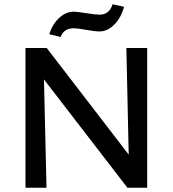

<svg xmlns="http://www.w3.org/2000/svg" viewBox="-20 -884 814 904"><path d="M326 -751Q282 -751 265 -710L212 -723Q226 -769 258 -799Q290 -829 326 -829Q342 -829 386 -822Q430 -815 449 -815Q495 -815 510 -864L564 -852Q550 -800 518 -768Q486 -736 449 -736Q427 -736 385.5 -743.5Q344 -751 326 -751ZM575 -658H673V0H580L187 -510L199 0H100V-658H200L586 -156Z"/></svg>

Font: EauTestText Semibold
Style: Regular
Weight: 600
Designer: Christian Thalmann (Catharsis Fonts)
Version: Version 0.001;PS 000.001;hotconv 1.0.88;makeotf.lib2.5.64775